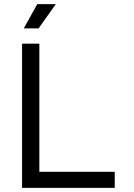

<svg xmlns="http://www.w3.org/2000/svg" viewBox="-20 -912 652 932"><path d="M87 0V-700H171V-78H537V0ZM95 -774 161 -892H251L167 -774Z"/></svg>

Font: Space Mono
Style: Regular
Weight: 400
Monospace: yes
Designer: Colophon Foundry + Benjamin Critton
Foundry: Colophon Foundry & Benjamin Critton
Version: Version 1.003; ttfautohint (v1.8.4.7-5d5b)